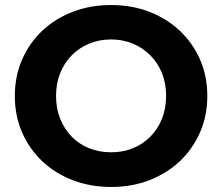

<svg xmlns="http://www.w3.org/2000/svg" viewBox="-20 -732 884 764"><path d="M423 12Q340 12 269.5 -15Q199 -42 147.5 -91Q96 -140 67.5 -206Q39 -272 39 -350Q39 -428 67.5 -494Q96 -560 147.5 -609Q199 -658 269.5 -685Q340 -712 422 -712Q505 -712 574.5 -685Q644 -658 695.5 -609.5Q747 -561 776 -495Q805 -429 805 -350Q805 -272 776 -205.5Q747 -139 695.5 -90.5Q644 -42 574.5 -15Q505 12 423 12ZM422 -126Q469 -126 508.5 -142Q548 -158 578 -188Q608 -218 624.5 -259.5Q641 -301 641 -350Q641 -400 624.5 -441Q608 -482 578 -512Q548 -542 508.5 -558.5Q469 -575 422 -575Q375 -575 335 -558.5Q295 -542 265.5 -512Q236 -482 219.5 -441Q203 -400 203 -350Q203 -301 219.5 -259.5Q236 -218 265.5 -188Q295 -158 335 -142Q375 -126 422 -126Z"/></svg>

Font: Montserrat Z
Style: Bold
Weight: 700
Designer: Julieta Ulanovsky
Foundry: Julieta Ulanovsky
Version: Version 8.000